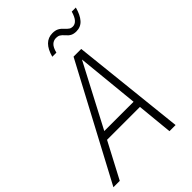

<svg xmlns="http://www.w3.org/2000/svg" viewBox="-273 -1018 1131 1131"><g transform="rotate(-45 292.5 -452.5)"><path d="M-15 0 363 -710H427L503 0H452L430 -224H156L38 0ZM386 -663 181 -272H425ZM480 -803Q459 -803 444.5 -810.5Q430 -818 417 -834Q404 -849 393.5 -855Q383 -861 368 -861Q347 -861 332 -847Q317 -833 308 -798H274Q300 -896 373 -896Q396 -896 411.5 -888Q427 -880 442 -863Q454 -850 463 -844Q472 -838 485 -838Q504 -838 518.5 -854Q533 -870 543 -905H577Q564 -856 540.5 -829.5Q517 -803 480 -803Z"/></g></svg>

Font: Geist Mono ExtraLight
Style: Italic
Weight: 200
Italic angle: -12°
Monospace: yes
Designer: Basement.studio, Andrés Briganti, Mateo Zaragoza
Foundry: Basement.studio, Vercel, Andrés Briganti, Guido Ferreyra, Mateo Zaragoza
Version: Version 1.500; ttfautohint (v1.8.4.7-5d5b)